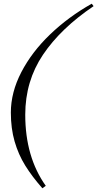

<svg xmlns="http://www.w3.org/2000/svg" viewBox="-20 -826 521 1028"><path d="M38.1 0ZM38.1 -223.1Q38.1 -331.5 94.2 -439.7Q150.4 -547.9 248.3 -641.8Q346.2 -735.8 471.2 -806.2L481 -793Q305.2 -674.3 210.2 -533Q115.2 -391.6 115.2 -211.9Q115.2 14.6 225.1 168.9L207 182.1Q151.9 119.6 115.2 60.5Q78.6 1.5 58.3 -68.4Q38.1 -138.2 38.1 -223.1Z"/></svg>

Font: TypoPRO Playfair Display SC
Style: Italic
Weight: 400
Italic angle: -14°
Designer: Claus Eggers Sørensen
Foundry: Claus Eggers Sørensen
Version: Version 1.004;PS 001.004;hotconv 1.0.70;makeotf.lib2.5.58329